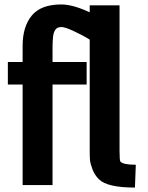

<svg xmlns="http://www.w3.org/2000/svg" viewBox="-20 -827 662 858"><path d="M380.9 -803.2H514.2V-153.8Q514.2 -108.9 518.1 -105Q530.3 -90.8 586.9 -90.8L583 11.2Q459 11.2 421.9 -25.9Q402.8 -44.9 393.1 -70.8Q383.3 -96.7 382.1 -112.3Q380.9 -127.9 380.9 -153.8ZM214.8 -622.1V-549.8H367.2V-449.2H214.8V0H81.1V-449.2H15.1V-549.8H81.1V-622.1Q81.1 -708 122.1 -757.6Q163.1 -807.1 253.9 -807.1Q311 -807.1 397 -764.2V-640.1Q385.3 -647.5 366.9 -658.4Q348.6 -669.4 310.1 -687.7Q271.5 -706.1 253.9 -706.1Q245.1 -706.1 238.5 -703.4Q231.9 -700.7 227.8 -694.6Q223.6 -688.5 221.2 -682.1Q218.8 -675.8 217.3 -664.6Q215.8 -653.3 215.6 -644.8Q215.3 -636.2 214.8 -622.1Z"/></svg>

Font: Junction Bold
Style: Bold
Weight: 700
Designer: Caroline Hadilaksono
Foundry: Caroline Hadilaksono
Version: Version 001.001